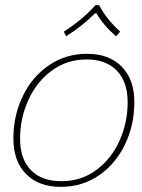

<svg xmlns="http://www.w3.org/2000/svg" viewBox="-20 -716 551 746"><path d="M228 -593Q302 -641 351 -696H365Q394 -641 447 -593L431 -575Q382 -617 355 -664H349Q299 -614 237 -575ZM32 -178Q32 -266 68 -341.5Q104 -417 169.5 -462Q235 -507 318 -507Q404 -507 453 -457Q502 -407 502 -320Q502 -231 466 -155.5Q430 -80 365 -35Q300 10 216 10Q130 10 81 -40Q32 -90 32 -178ZM476 -319Q476 -398 434 -441.5Q392 -485 316 -485Q240 -485 181 -441.5Q122 -398 90 -327Q58 -256 58 -177Q58 -98 100 -55Q142 -12 219 -12Q295 -12 353.5 -55Q412 -98 444 -168.5Q476 -239 476 -319Z"/></svg>

Font: Trirong Thin
Style: Italic
Weight: 250
Italic angle: -12°
Designer: Katatrad Team
Foundry: CadsonDemak
Version: Version 1.001